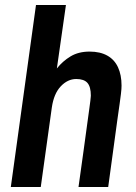

<svg xmlns="http://www.w3.org/2000/svg" viewBox="-20 -743 541 763"><path d="M23 0 123 -723H242L206 -471Q229 -500 260.5 -519Q292 -538 336 -538Q378 -538 406.5 -522Q435 -506 449 -475.5Q463 -445 463 -403Q463 -396 462.5 -389Q462 -382 460.5 -369Q459 -356 455.5 -331Q452 -306 446 -264Q440 -222 431.5 -157.5Q423 -93 410 0H292Q304 -87 312.5 -147Q321 -207 326 -246Q331 -285 334.5 -308Q338 -331 339 -342Q340 -353 340.5 -357Q341 -361 341 -363Q341 -398 327.5 -413.5Q314 -429 283 -429Q249 -429 221.5 -400Q194 -371 186 -316L142 0Z"/></svg>

Font: Archivo Narrow
Style: Bold Italic
Weight: 700
Italic angle: -8°
Designer: Hector Gatti
Foundry: Omnibus-Type
Version: Version 3.002